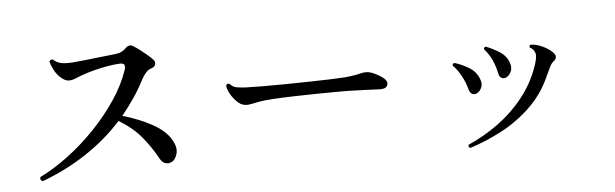

<svg xmlns="http://www.w3.org/2000/svg" viewBox="-45 -809 3090 964"><g transform="rotate(-5 1500.0 -327.0)"><path d="M138 -17Q121 -24 128 -39Q198 -73 270 -127Q342 -181 406.5 -248Q471 -315 520.5 -388.5Q570 -462 595 -535Q602 -556 596.5 -564Q591 -572 574 -571Q547 -570 512.5 -564Q478 -558 445 -549.5Q412 -541 387 -532Q364 -524 347 -516.5Q330 -509 313 -509Q290 -509 264 -536Q248 -553 238 -573.5Q228 -594 223 -611Q225 -617 230 -620Q235 -623 241 -621Q258 -605 280.5 -600Q303 -595 342 -598Q367 -600 403.5 -604Q440 -608 479 -612.5Q518 -617 548 -620Q571 -622 585.5 -628.5Q600 -635 609 -645Q621 -657 632 -657.5Q643 -658 653 -650Q665 -643 682.5 -629.5Q700 -616 716.5 -602Q733 -588 743 -577Q755 -565 750.5 -551.5Q746 -538 728 -533Q714 -529 701.5 -514.5Q689 -500 680 -483Q656 -436 626.5 -392.5Q597 -349 564 -309Q647 -285 712.5 -249Q778 -213 804 -166Q827 -128 818.5 -96.5Q810 -65 790 -56Q774 -49 759 -53.5Q744 -58 734 -75Q697 -142 654 -193Q611 -244 543 -285Q463 -197 361 -129.5Q259 -62 138 -17Z M1169 -313Q1151 -321 1133.5 -341Q1116 -361 1106 -382.5Q1096 -404 1097 -416Q1104 -428 1115 -421Q1129 -406 1144.5 -402.5Q1160 -399 1193 -397Q1222 -396 1274.5 -395.5Q1327 -395 1397 -396Q1457 -397 1513 -398Q1569 -399 1615 -400.5Q1661 -402 1690 -404Q1716 -406 1737.5 -409.5Q1759 -413 1779 -418Q1804 -424 1828 -416Q1845 -410 1863 -399.5Q1881 -389 1890 -381Q1909 -365 1902.5 -346.5Q1896 -328 1862 -329Q1828 -331 1782.5 -332.5Q1737 -334 1700 -335Q1683 -335 1640 -335Q1597 -335 1540.5 -334Q1484 -333 1426.5 -331.5Q1369 -330 1322 -327Q1275 -324 1251 -319Q1246 -318 1241 -317Q1236 -316 1231 -315Q1213 -311 1199.5 -309.5Q1186 -308 1169 -313Z M2290 4Q2285 2 2283 -3.5Q2281 -9 2284 -13Q2364 -48 2436 -100.5Q2508 -153 2563.5 -223Q2619 -293 2648 -378Q2655 -398 2658 -414Q2661 -430 2658 -442Q2652 -462 2632 -472Q2628 -483 2638 -486Q2663 -486 2694.5 -472Q2726 -458 2746 -438Q2771 -413 2745 -393Q2734 -384 2727 -370.5Q2720 -357 2706 -326Q2667 -236 2599.5 -171Q2532 -106 2451 -63.5Q2370 -21 2290 4ZM2344 -265Q2334 -261 2323.5 -266Q2313 -271 2308 -287Q2299 -323 2280.5 -357.5Q2262 -392 2239 -415Q2237 -426 2248 -428Q2283 -418 2319 -396.5Q2355 -375 2369 -339Q2380 -313 2371 -292.5Q2362 -272 2344 -265ZM2498 -332Q2488 -328 2477.5 -333Q2467 -338 2463 -355Q2456 -392 2440.5 -425.5Q2425 -459 2402 -484Q2402 -494 2412 -496Q2446 -483 2480 -461.5Q2514 -440 2526 -404Q2535 -378 2525 -358Q2515 -338 2498 -332Z"/></g></svg>

Font: Zen Old Mincho SemiBold
Style: Regular
Weight: 600
Version: Version 1.500